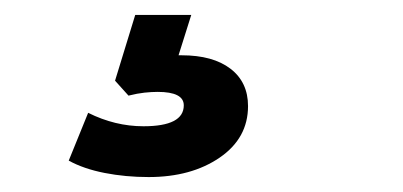

<svg xmlns="http://www.w3.org/2000/svg" viewBox="-20 -40 540 257"><path d="M179 197Q148 197 120 191.5Q92 186 72 175L98 111Q134 129 172 129Q226 129 226 101Q226 83 191 83Q183 83 173.5 84Q164 85 152 88L134 68L161 -20H236L219 34H223Q265 34 288.5 52Q312 70 312 102Q312 145 274 171Q236 197 179 197Z"/></svg>

Font: Mulish ExtraBold
Style: Italic
Weight: 800
Italic angle: -9°
Designer: Vernon Adams
Foundry: Vernon Adams
Version: Version 3.603; ttfautohint (v1.8.3)